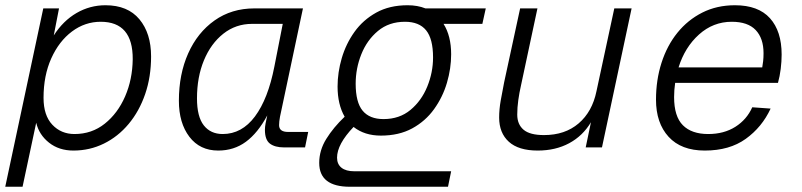

<svg xmlns="http://www.w3.org/2000/svg" viewBox="-39 -562 3059 732"><path d="M-19 150 126 -530H186L166 -427Q202 -483 253 -512.5Q304 -542 363 -542Q448 -542 492.5 -488.5Q537 -435 537 -347Q537 -269 514.5 -203.5Q492 -138 451.5 -89.5Q411 -41 357 -14.5Q303 12 241 12Q186 12 148 -18Q110 -48 99 -94L47 150ZM245 -51Q311 -51 360.5 -90.5Q410 -130 438 -194.5Q466 -259 467 -336Q468 -479 345 -479Q285 -479 235.5 -442Q186 -405 156.5 -339.5Q127 -274 127 -189Q127 -122 160.5 -86.5Q194 -51 245 -51Z M793 12Q723 12 683 -40.5Q643 -93 643 -178Q643 -279 678.5 -358.5Q714 -438 779 -484Q844 -530 931 -530H1116L1037 -157Q1032 -136 1028.5 -117Q1025 -98 1025 -85Q1025 -59 1059 -59H1136L1124 0H1044Q1009 0 990 -14.5Q971 -29 971 -67Q971 -78 973.5 -91.5Q976 -105 980 -122Q944 -55 898.5 -21.5Q853 12 793 12ZM810 -51Q883 -51 933 -118Q983 -185 1007 -308L1039 -471H922Q860 -471 812.5 -433.5Q765 -396 738.5 -332Q712 -268 712 -187Q712 -117 738 -84Q764 -51 810 -51Z M1295 150Q1178 150 1178 59Q1178 11 1205 -32.5Q1232 -76 1275 -117Q1248 -164 1248 -232Q1248 -286 1264 -340.5Q1280 -395 1312.5 -440.5Q1345 -486 1395.5 -514Q1446 -542 1515 -542Q1553 -542 1583 -530H1813L1800 -471H1652Q1681 -425 1681 -355Q1681 -301 1665 -246.5Q1649 -192 1616 -146Q1583 -100 1532.5 -72.5Q1482 -45 1413 -45Q1351 -45 1309 -78Q1246 -12 1246 39Q1246 64 1263 77.5Q1280 91 1312 91H1681L1669 150ZM1423 -108Q1484 -108 1526 -143Q1568 -178 1590 -232Q1612 -286 1612 -343Q1612 -414 1585.5 -446.5Q1559 -479 1505 -479Q1444 -479 1402 -444Q1360 -409 1338.5 -355Q1317 -301 1317 -243Q1317 -172 1343.5 -140Q1370 -108 1423 -108Z M2011 12Q1938 12 1901 -21.5Q1864 -55 1864 -114Q1864 -145 1870 -179Q1876 -213 1883 -248L1944 -530H2010L1947 -235Q1941 -209 1937 -180.5Q1933 -152 1933 -125Q1933 -88 1957 -67.5Q1981 -47 2035 -47Q2115 -47 2167 -91.5Q2219 -136 2235 -214L2303 -530H2369L2256 0H2194L2214 -96Q2183 -44 2131 -16Q2079 12 2011 12Z M2648 12Q2558 12 2510 -40.5Q2462 -93 2462 -182Q2462 -257 2483 -322.5Q2504 -388 2543.5 -437Q2583 -486 2638.5 -514Q2694 -542 2763 -542Q2852 -542 2896.5 -492.5Q2941 -443 2941 -354Q2941 -328 2937.5 -299.5Q2934 -271 2927 -246H2535Q2531 -219 2531 -192Q2531 -118 2564.5 -84.5Q2598 -51 2661 -51Q2721 -51 2764.5 -78.5Q2808 -106 2829 -153L2899 -148Q2866 -77 2804 -32.5Q2742 12 2648 12ZM2751 -479Q2680 -479 2626 -430.5Q2572 -382 2548 -305H2867Q2869 -316 2870.5 -329Q2872 -342 2872 -359Q2872 -416 2842 -447.5Q2812 -479 2751 -479Z"/></svg>

Font: Geist Mono Light
Style: Italic
Weight: 300
Italic angle: -12°
Monospace: yes
Designer: Basement.studio, Andrés Briganti, Mateo Zaragoza
Foundry: Basement.studio, Vercel, Andrés Briganti, Guido Ferreyra, Mateo Zaragoza
Version: Version 1.500; ttfautohint (v1.8.4.7-5d5b)